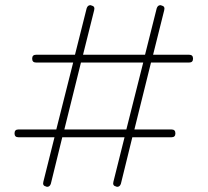

<svg xmlns="http://www.w3.org/2000/svg" viewBox="-20 -720 800 740"><path d="M51 -221H197L262 -479H119Q104 -479 104 -494Q104 -509 119 -509H269L314 -688Q318 -700 328 -700Q331 -700 332 -699Q347 -696 343 -681L300 -509H539L584 -688Q588 -700 598 -700Q601 -700 602 -699Q617 -696 613 -681L570 -509H709Q724 -509 724 -494Q724 -479 709 -479H562L498 -221H641Q656 -221 656 -206Q656 -191 641 -191H490L446 -12Q442 0 432 0Q429 0 428 -1Q413 -4 417 -19L460 -191H220L176 -12Q172 0 162 0Q159 0 158 -1Q143 -4 147 -19L190 -191H51Q36 -191 36 -206Q36 -221 51 -221ZM292 -479 228 -221H467L532 -479Z"/></svg>

Font: ClassicType
Style: Regular
Weight: 400
Version: Version 1.004